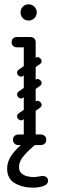

<svg xmlns="http://www.w3.org/2000/svg" viewBox="-20 -671 266 888"><path d="M117 0Q90 0 90 -26V-474Q90 -500 117 -500Q145 -500 145 -474V-26Q145 0 117 0ZM59 -452Q47 -452 40 -459Q34 -465 34 -476Q34 -488 40 -493Q47 -500 59 -500H110Q121 -500 127 -498.5Q133 -497 134 -495Q138 -491 141 -486Q144 -481 144 -476Q142 -463 135 -459Q131 -452 110 -452ZM40 -25Q40 -36 47 -42Q54 -49 66 -49H115Q127 -49 134 -43Q141 -36 141 -25Q141 -13 134 -6Q127 0 115 0H66Q54 0 47 -7Q40 -13 40 -25ZM194 -25Q194 -13 187 -7Q180 0 168 0H119Q108 0 100 -6Q93 -13 93 -25Q93 -36 100 -43Q108 -49 119 -49H168Q180 -49 187 -42Q194 -36 194 -25ZM87 -320Q80 -315 73.5 -317Q67 -319 62 -325Q58 -332 59 -338Q60 -344 67 -349L144 -403Q152 -409 158.5 -406Q165 -403 169 -398Q174 -391 172.5 -385Q171 -379 164 -374ZM87 -118Q80 -113 73.5 -115Q67 -117 62 -123Q58 -130 59 -136Q60 -142 67 -147L144 -201Q152 -207 158.5 -204Q165 -201 169 -196Q174 -189 172.5 -183Q171 -177 164 -172ZM87 -219Q80 -214 73.5 -216Q67 -218 62 -224Q58 -231 59 -237Q60 -243 67 -248L144 -302Q152 -308 158.5 -305Q165 -302 169 -297Q174 -290 172.5 -284Q171 -278 164 -273ZM112 -576Q96 -576 85.5 -587Q75 -598 75 -614Q75 -629 85.5 -640Q96 -651 112 -651Q128 -651 139 -640Q150 -629 150 -614Q150 -598 139 -587Q128 -576 112 -576ZM135 -26Q145 -26 148 -16.5Q151 -7 143 -1Q118 18 93 46Q68 74 68 102Q68 121 79.5 131Q91 141 107 144.5Q123 148 135 148Q146 148 158.5 145.5Q171 143 177 143Q188 143 195 148.5Q202 154 202 165Q202 182 180.5 189.5Q159 197 133 197Q85 197 49 176.5Q13 156 13 108Q13 76 35.5 44Q58 12 108 -26Z"/></svg>

Font: Nsibidi Libre Uzo
Style: Regular
Weight: 400
Designer: Oluwaseun Badejo
Version: Version 1.021